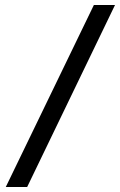

<svg xmlns="http://www.w3.org/2000/svg" viewBox="-20 -743 477 763"><path d="M88 0H3L353 -723H437Z"/></svg>

Font: Jura
Style: Bold Italic
Weight: 700
Designer: Ed Merritt
Foundry: Ten by Twenty
Version: Version 1.007